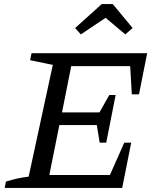

<svg xmlns="http://www.w3.org/2000/svg" viewBox="-20 -918 755 938"><path d="M3 0 9 -31Q38 -40 65.5 -46Q93 -52 120 -55L238 -601L127 -624L134 -658H699L659 -457H624L616 -595H328L283 -369H466L514 -454H545L499 -221H467L453 -307H270L221 -63H517L587 -221H621L577 0ZM531 -898 628 -781 592 -750 496 -831 375 -750 347 -781 477 -898Z"/></svg>

Font: Piazzolla Thin Medium
Style: Italic
Weight: 500
Italic angle: -11.3°
Version: Version 2.005